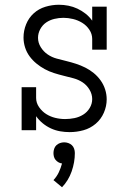

<svg xmlns="http://www.w3.org/2000/svg" viewBox="-20 -548 540 808"><path d="M273 8Q253 8 233 4.5Q213 1 194.5 -7.5Q176 -16 160 -29Q144 -42 132 -59V0H71V-181H132V-136Q132 -115 144.5 -97Q157 -79 174.5 -68Q192 -57 212.5 -52Q233 -47 254 -47Q274 -47 293.5 -51Q313 -55 330 -65.5Q347 -76 357.5 -93.5Q368 -111 368 -131Q368 -152 356.5 -171Q345 -190 327.5 -201.5Q310 -213 289.5 -218.5Q269 -224 248.5 -229Q228 -234 207.5 -240.5Q187 -247 168.5 -257Q150 -267 133.5 -280.5Q117 -294 104.5 -311Q92 -328 85.5 -348.5Q79 -369 79 -390Q79 -419 90 -446Q101 -473 122 -492Q143 -511 171 -519.5Q199 -528 228 -528Q248 -528 268 -524Q288 -520 306 -511.5Q324 -503 340 -490.5Q356 -478 368 -461V-520H429V-339H368V-384Q368 -405 356 -423Q344 -441 326 -452Q308 -463 287.5 -468Q267 -473 247 -473Q228 -473 209 -468.5Q190 -464 174.5 -453.5Q159 -443 149.5 -425.5Q140 -408 140 -389Q140 -368 151.5 -349.5Q163 -331 180.5 -319Q198 -307 218.5 -301.5Q239 -296 259.5 -291Q280 -286 300 -279.5Q320 -273 339 -263.5Q358 -254 374.5 -240.5Q391 -227 403.5 -209.5Q416 -192 422.5 -171.5Q429 -151 429 -130Q429 -101 417 -73.5Q405 -46 382.5 -27Q360 -8 331.5 0Q303 8 273 8ZM241 240 205 210Q219 195 227.5 177Q236 159 241 140Q233 139 226 135Q219 131 214 125Q209 119 207 111.5Q205 104 205 96Q205 87 208 78Q211 69 217.5 63Q224 57 232.5 54Q241 51 250 51Q259 51 267.5 54Q276 57 282.5 63Q289 69 292 78Q295 87 295 96Q295 135 281.5 173.5Q268 212 241 240Z"/></svg>

Font: Iosevka Curly Slab Light
Style: Regular
Weight: 300
Monospace: yes
Designer: Belleve Invis
Foundry: Belleve Invis
Version: Version 22.1.2; ttfautohint (v1.8.4)